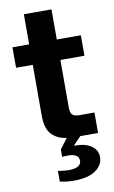

<svg xmlns="http://www.w3.org/2000/svg" viewBox="-99 -731 599 1006"><g transform="rotate(-10 201.0 -228.0)"><path d="M103 -680.2H250V-520H377.9V-411.1H250V-154.8Q250 -130.9 260.5 -119.9Q271 -108.9 297.9 -108.9H377.9V0H283.2L241.2 43.9H249Q302.2 43.9 334.2 65.9Q366.2 87.9 366.2 126Q366.2 167.5 326.7 195.8Q287.1 224.1 210.9 224.1Q171.4 224.1 136.2 215.8V159.2Q169.4 165 192.9 165Q259.8 165 259.8 126Q259.8 88.9 201.2 88.9Q180.7 88.9 170.9 90.8V50.8L211.9 -2.9Q160.2 -10.3 131.6 -41.7Q103 -73.2 103 -140.1V-411.1H14.2V-520H103Z"/></g></svg>

Font: Aspekta 400
Style: Bold
Weight: 700
Designer: Ivo Dolenc
Version: Version 2.000